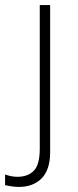

<svg xmlns="http://www.w3.org/2000/svg" viewBox="-69 -520 307 758"><path d="M0 178Q41 178 64.5 154Q88 130 88 67V-500H129V80Q129 150 95.5 184Q62 218 5 218Q-16 218 -49 211V169Q-23 178 0 178Z"/></svg>

Font: MuliDisplayVN ExtraLight
Style: Regular
Weight: 200
Designer: Vernon Adams
Foundry: Vernon Adams
Version: Version 2.100